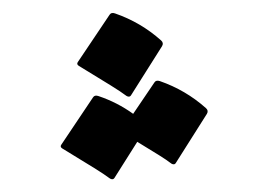

<svg xmlns="http://www.w3.org/2000/svg" viewBox="-20 -254 412 295"><path d="M148.4 -231.4Q150.9 -235.4 156.7 -233.4Q196.3 -219.7 227.5 -191.9Q231.9 -188 229 -183.1L181.2 -107.4Q178.2 -103 171.1 -108.9Q164.1 -114.7 101.1 -152.8Q97.2 -155.3 99.6 -158.7ZM217.3 -127.4Q219.7 -131.3 225.6 -129.4Q265.1 -115.7 296.4 -87.9Q300.8 -84 297.9 -79.1L250 -3.4Q247.1 1 240.2 -4.9Q234.4 -9.8 190.9 -36.1L155.8 19.5Q152.8 23.9 145.8 18.1Q138.7 12.2 75.7 -25.9Q71.8 -28.3 74.2 -31.7L123 -104.5Q125.5 -108.4 131.3 -106.4Q160.2 -96.7 184.6 -79.1Z"/></svg>

Font: Amiri
Style: Regular
Weight: 400
Designer: Khaled Hosny
Version: Version 000.108